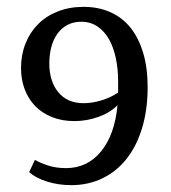

<svg xmlns="http://www.w3.org/2000/svg" viewBox="-20 -529 497 558"><path d="M223.3 -229.1Q248 -229.1 275.8 -237.6Q303.6 -246.2 323.3 -260.4Q323.3 -261.1 323.3 -262.2Q323.3 -263.3 323.3 -264.4V-293.5Q323.3 -328 316.7 -359.5Q310.2 -390.9 297.1 -414.4Q284 -437.8 263.6 -451.8Q243.3 -465.8 216 -465.8Q193.1 -465.8 175.6 -456.4Q158.2 -446.9 146.5 -430.5Q134.9 -414.2 129.1 -392Q123.3 -369.8 123.3 -344.7Q123.3 -292.7 149.5 -260.9Q175.6 -229.1 223.3 -229.1ZM186.9 9.1Q150.2 9.1 117.3 -1.1Q84.4 -11.3 64.7 -28.7L81.5 -64.4Q97.1 -55.3 120.4 -47.8Q143.6 -40.4 171.6 -40.4Q234.2 -40.4 273.8 -89.1Q313.5 -137.8 321.5 -223.3Q300.7 -201.8 266.7 -189.5Q232.7 -177.1 196 -177.1Q160 -177.1 131.1 -188.7Q102.2 -200.4 82.4 -220.7Q62.5 -241.1 51.8 -269.5Q41.1 -297.8 41.1 -331.3Q41.1 -369.5 54 -402.2Q66.9 -434.9 90.4 -458.5Q113.8 -482.2 147.6 -495.6Q181.5 -509.1 222.9 -509.1Q265.1 -509.1 299.8 -494Q334.5 -478.9 358.5 -449.5Q382.5 -420 395.8 -376.2Q409.1 -332.4 409.1 -275.6Q409.1 -210.9 393.3 -158Q377.5 -105.1 348.5 -68.2Q319.6 -31.3 278.4 -11.1Q237.1 9.1 186.9 9.1Z"/></svg>

Font: Rasa
Style: Regular
Weight: 400
Version: Version 1.000;PS 1.000;hotconv 1.0.88;makeotf.lib2.5.647800;